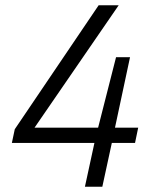

<svg xmlns="http://www.w3.org/2000/svg" viewBox="-20 -708 588 728"><path d="M302 0 338 -166H25L36 -218L354 -688H430L111 -224H352L420 -491H473L416 -224H504L492 -166H404L368 0Z"/></svg>

Font: Saira Semi Condensed Light
Style: Italic
Weight: 300
Width: 4
Italic angle: -12°
Designer: Hector Gatti with collaboration of the Omnibus-Type team
Foundry: Omnibus-Type
Version: Version 1.001; ttfautohint (v1.8)